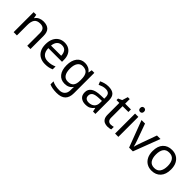

<svg xmlns="http://www.w3.org/2000/svg" viewBox="225 -2068 3639 3639"><g transform="rotate(45 2045.0 -248.5)"><path d="M343 -546Q439 -546 488 -499.5Q537 -453 537 -349V0H450V-343Q450 -472 330 -472Q241 -472 207 -422Q173 -372 173 -278V0H85V-536H156L169 -463H174Q200 -505 246 -525.5Q292 -546 343 -546Z M910 -546Q979 -546 1028.5 -516Q1078 -486 1104.5 -431.5Q1131 -377 1131 -304V-251H764Q766 -160 810.5 -112.5Q855 -65 935 -65Q986 -65 1025.5 -74.5Q1065 -84 1107 -102V-25Q1066 -7 1026 1.5Q986 10 931 10Q855 10 796.5 -21Q738 -52 705.5 -113.5Q673 -175 673 -264Q673 -352 702.5 -415Q732 -478 785.5 -512Q839 -546 910 -546ZM909 -474Q846 -474 809.5 -433.5Q773 -393 766 -321H1039Q1038 -389 1007 -431.5Q976 -474 909 -474Z M1457 -546Q1510 -546 1552.5 -526Q1595 -506 1625 -465H1630L1642 -536H1712V9Q1712 124 1653.5 182Q1595 240 1472 240Q1354 240 1279 206V125Q1358 167 1477 167Q1546 167 1585.5 126.5Q1625 86 1625 16V-5Q1625 -17 1626 -39.5Q1627 -62 1628 -71H1624Q1570 10 1458 10Q1354 10 1295.5 -63Q1237 -136 1237 -267Q1237 -395 1295.5 -470.5Q1354 -546 1457 -546ZM1469 -472Q1402 -472 1365 -418.5Q1328 -365 1328 -266Q1328 -167 1364.5 -114.5Q1401 -62 1471 -62Q1552 -62 1589 -105.5Q1626 -149 1626 -246V-267Q1626 -377 1588 -424.5Q1550 -472 1469 -472Z M2085 -545Q2183 -545 2230 -502Q2277 -459 2277 -365V0H2213L2196 -76H2192Q2157 -32 2118.5 -11Q2080 10 2012 10Q1939 10 1891 -28.5Q1843 -67 1843 -149Q1843 -229 1906 -272.5Q1969 -316 2100 -320L2191 -323V-355Q2191 -422 2162 -448Q2133 -474 2080 -474Q2038 -474 2000 -461.5Q1962 -449 1929 -433L1902 -499Q1937 -518 1985 -531.5Q2033 -545 2085 -545ZM2111 -259Q2011 -255 1972.5 -227Q1934 -199 1934 -148Q1934 -103 1961.5 -82Q1989 -61 2032 -61Q2100 -61 2145 -98.5Q2190 -136 2190 -214V-262Z M2622 -62Q2642 -62 2663 -65.5Q2684 -69 2697 -73V-6Q2683 1 2657 5.5Q2631 10 2607 10Q2565 10 2529.5 -4.5Q2494 -19 2472 -55Q2450 -91 2450 -156V-468H2374V-510L2451 -545L2486 -659H2538V-536H2693V-468H2538V-158Q2538 -109 2561.5 -85.5Q2585 -62 2622 -62Z M2849 -737Q2869 -737 2884.5 -723.5Q2900 -710 2900 -681Q2900 -653 2884.5 -639Q2869 -625 2849 -625Q2827 -625 2812 -639Q2797 -653 2797 -681Q2797 -710 2812 -723.5Q2827 -737 2849 -737ZM2892 -536V0H2804V-536Z M3180 0 2977 -536H3071L3185 -220Q3193 -198 3202 -171Q3211 -144 3218 -119.5Q3225 -95 3228 -78H3232Q3236 -95 3243.5 -120Q3251 -145 3260.5 -172Q3270 -199 3277 -220L3391 -536H3485L3281 0Z M4036 -269Q4036 -136 3968.5 -63Q3901 10 3786 10Q3715 10 3659.5 -22.5Q3604 -55 3572 -117.5Q3540 -180 3540 -269Q3540 -402 3607 -474Q3674 -546 3789 -546Q3862 -546 3917.5 -513.5Q3973 -481 4004.5 -419.5Q4036 -358 4036 -269ZM3631 -269Q3631 -174 3668.5 -118.5Q3706 -63 3788 -63Q3869 -63 3907 -118.5Q3945 -174 3945 -269Q3945 -364 3907 -418Q3869 -472 3787 -472Q3705 -472 3668 -418Q3631 -364 3631 -269Z"/></g></svg>

Font: Noto Sans Pahawh Hmong
Style: Regular
Weight: 400
Designer: Monotype Design Team
Foundry: Monotype Imaging Inc.
Version: Version 2.001; ttfautohint (v1.8.4.7-5d5b)